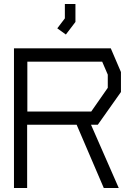

<svg xmlns="http://www.w3.org/2000/svg" viewBox="-20 -942 666 962"><path d="M470 -317H436L575 0H500L364 -317H116V0H50V-700H535L586 -581V-481ZM520 -568 492 -633H117V-383H437L520 -502ZM267 -800 305 -850V-922H358V-832L310 -769Z"/></svg>

Font: Turret Road Medium
Style: Regular
Weight: 500
Designer: Noponies
Foundry: Noponies
Version: Version 1.001; ttfautohint (v1.8)